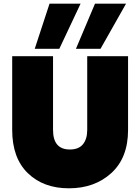

<svg xmlns="http://www.w3.org/2000/svg" viewBox="-20 -1012 759 1039"><path d="M46 -309V-708H267V-309Q267 -203 358 -203Q406 -203 429 -231.5Q452 -260 452 -309V-708H673V-309Q673 -158 582.5 -75.5Q492 7 353 7Q215 7 130.5 -75Q46 -157 46 -309ZM248 -992H416L301 -748H168ZM494 -992H662L524 -748H391Z"/></svg>

Font: Poppins Black
Style: Regular
Weight: 900
Designer: Ninad Kale (Devanagari), Jonny Pinhorn (Latin)
Foundry: Indian Type Foundry
Version: Version 3.200;PS 1.000;hotconv 16.6.54;makeotf.lib2.5.65590